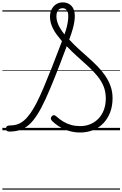

<svg xmlns="http://www.w3.org/2000/svg" viewBox="-20 -1097 1031 1617"><path d="M653 19Q619 19 586 12Q553 5 523 -8Q493 -21 466.5 -39Q440 -57 419 -78Q408 -90 408 -99.5Q408 -109 417 -119Q427 -128 434.5 -127.5Q442 -127 454 -117Q483 -91 514 -72.5Q545 -54 580 -44.5Q615 -35 656 -35Q703 -35 742.5 -52Q782 -69 811 -100Q840 -131 855.5 -173.5Q871 -216 871 -268Q871 -325 852 -371Q833 -417 799.5 -457.5Q766 -498 724 -537Q682 -576 635 -617.5Q588 -659 542 -708Q488 -563 444.5 -453.5Q401 -344 364.5 -264.5Q328 -185 294 -131.5Q260 -78 225 -47Q190 -16 149.5 -2.5Q109 11 60 11Q45 11 38 5.5Q31 0 31 -14Q31 -28 38.5 -34Q46 -40 60 -40Q95 -40 124.5 -49.5Q154 -59 180.5 -81Q207 -103 233.5 -139.5Q260 -176 288 -230.5Q316 -285 347.5 -359.5Q379 -434 417.5 -531Q456 -628 502 -750Q479 -777 460 -802.5Q441 -828 428 -853Q415 -878 408 -903.5Q401 -929 401 -956Q401 -991 414.5 -1018Q428 -1045 452.5 -1061Q477 -1077 508 -1077Q555 -1077 582.5 -1047Q610 -1017 610 -964Q610 -941 606 -914Q602 -887 592 -851Q582 -815 563 -764Q599 -724 640 -687Q681 -650 722 -613.5Q763 -577 800 -539.5Q837 -502 865.5 -460.5Q894 -419 911 -372Q928 -325 928 -270Q928 -205 908 -152Q888 -99 852 -60.5Q816 -22 765 -1.5Q714 19 653 19ZM523 -807Q535 -841 542 -868.5Q549 -896 552 -919.5Q555 -943 555 -962Q555 -993 542.5 -1010.5Q530 -1028 508 -1028Q491 -1028 479 -1020Q467 -1012 461 -996.5Q455 -981 455 -959Q455 -934 463.5 -908.5Q472 -883 487.5 -857.5Q503 -832 523 -807ZM0 490H991V500H0ZM0 -20H991V0H0ZM0 -505H991V-500H0ZM0 -1010H991V-1000H0Z"/></svg>

Font: Playwrite PE Guides
Style: Regular
Weight: 400
Designer: Veronika Burian, José Scaglione
Foundry: TypeTogether
Version: Version 1.003